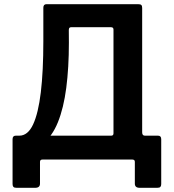

<svg xmlns="http://www.w3.org/2000/svg" viewBox="-20 -762 833 917"><path d="M59 135Q48 135 44 130.5Q40 126 40 117V-97Q40 -114 55 -114H511Q522 -114 522 -125V-621Q522 -632 510 -632H320Q309 -632 309 -621L187 -725Q187 -742 202 -742H640Q651 -742 655 -738Q659 -734 659 -724V-130Q659 -114 672 -114H735Q750 -114 750 -97V117Q750 126 746 130.5Q742 135 731 135H647Q624 135 624 115V11Q624 0 612 0H183Q171 0 171 11V115Q171 135 148 135ZM75 -49 72 -114Q113 -114 138 -167.5Q163 -221 175 -321.5Q187 -422 187 -565V-725H308L309 -558Q309 -439 296.5 -342.5Q284 -246 256.5 -178Q229 -110 184 -76.5Q139 -43 75 -49Z"/></svg>

Font: Libre Franklin SemiBold
Style: Regular
Weight: 600
Designer: Pablo Impallari, Rodrigo Fuenzalida, Nhung Nguyen
Foundry: Impallari Type
Version: Version 3.000